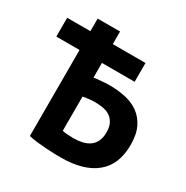

<svg xmlns="http://www.w3.org/2000/svg" viewBox="-167 -866 986 1017"><g transform="rotate(30 325.5 -357.5)"><path d="M0 -648H142V-725H279V-648H479V-533H279V-443Q284 -444 295.5 -445.5Q307 -447 320.5 -448Q334 -449 348 -450Q362 -451 374 -451Q423 -451 469 -441.5Q515 -432 550.5 -407Q586 -382 607 -340Q628 -298 628 -232Q628 -112 553.5 -51Q479 10 340 10Q326 10 302.5 9.5Q279 9 251 7Q223 5 194.5 2Q166 -1 142 -7V-533H0ZM347 -112Q375 -112 400 -117.5Q425 -123 444 -136.5Q463 -150 473.5 -172Q484 -194 484 -226Q484 -260 472.5 -281.5Q461 -303 442.5 -315Q424 -327 399 -331Q374 -335 347 -335Q340 -335 330 -334Q320 -333 310 -332Q300 -331 291.5 -329.5Q283 -328 279 -327V-118Q290 -115 308.5 -113.5Q327 -112 347 -112Z"/></g></svg>

Font: PT Sans
Style: Bold
Weight: 700
Version: Version 2.003W OFL; ttfautohint (v1.6)